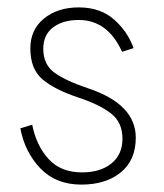

<svg xmlns="http://www.w3.org/2000/svg" viewBox="-20 -489 443 519"><path d="M67 -152Q78 -96 111 -59.5Q144 -23 202 -23Q251 -23 281 -47Q311 -71 311 -114Q311 -158 280.5 -182Q250 -206 193 -225Q129 -246 95.5 -274Q62 -302 62 -358Q62 -409 99 -439Q136 -469 193 -469Q251 -469 288 -436.5Q325 -404 341 -359L310 -349Q271 -435 193 -435Q150 -435 123.5 -415Q97 -395 97 -357Q97 -314 128 -292Q159 -270 219 -250Q347 -207 347 -117Q347 -56 306.5 -23Q266 10 200 10Q131 10 89 -34Q47 -78 35 -142Z"/></svg>

Font: Renner
Style: Thin
Weight: 200
Version: Version 003.000 ; ttfautohint (v0.97) -l 8 -r 50 -G 200 -x 1